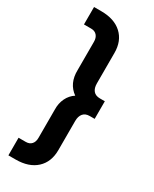

<svg xmlns="http://www.w3.org/2000/svg" viewBox="-231 -800 817 1020"><g transform="rotate(30 177.5 -290.0)"><path d="M20 165V57H64Q87 57 99.5 43Q112 29 112 5V-169Q111 -207 126 -238Q141 -269 169 -287Q110 -329 112 -411V-585Q112 -609 99.5 -623.5Q87 -638 64 -638H20V-745H64Q145 -745 190.5 -703Q236 -661 236 -588V-401Q236 -372 249.5 -356Q263 -340 290 -340H320V-232H290Q263 -232 249.5 -215.5Q236 -199 236 -171V8Q236 81 190.5 123Q145 165 64 165Z"/></g></svg>

Font: Plus Jakarta Display Medium
Style: Regular
Weight: 500
Designer: Gumpita Rahayu
Foundry: Tokotype Studio
Version: Version 1.000